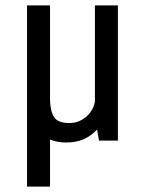

<svg xmlns="http://www.w3.org/2000/svg" viewBox="-20 -520 536 710"><path d="M80 170V-500H165V-150Q166 -109 180 -87Q194 -65 237 -65Q258 -65 275 -73Q292 -81 304 -93Q316 -105 323 -119.5Q330 -134 331 -147V-500H416V0H346L339 -41Q318 -18 290 -5.5Q262 7 224 7Q192 7 165 -4V170Z"/></svg>

Font: Share
Style: Regular
Weight: 400
Designer: Ralph du Carrois
Version: Version 1.001